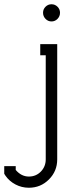

<svg xmlns="http://www.w3.org/2000/svg" viewBox="-145 -672 343 906"><path d="M44.9 -463.9H125V80.1Q125 135.7 85.9 174.8Q46.9 213.9 -8.8 213.9Q-42.5 213.9 -71.8 198.5Q-101.1 183.1 -119.1 157.2L-125 147.9V111.8H-70.8V129.9Q-44.4 161.1 -8.8 161.1Q24.9 161.1 47.9 137.5Q70.8 113.8 70.8 80.1V-411.1H44.9ZM69.8 -640.1Q81.5 -651.9 98.1 -651.9Q114.7 -651.9 126.5 -640.1Q138.2 -628.4 138.2 -611.8Q138.2 -595.2 126.5 -583Q114.7 -570.8 98.1 -570.8Q81.5 -570.8 69.8 -583Q58.1 -595.2 58.1 -611.8Q58.1 -628.4 69.8 -640.1Z"/></svg>

Font: Rawengulk
Style: Demibold
Weight: 600
Version: Version 0.92